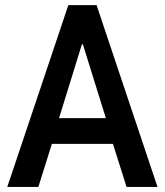

<svg xmlns="http://www.w3.org/2000/svg" viewBox="-20 -740 653 760"><path d="M8.8 0 250.5 -719.7H362.3L603.5 0H481L417 -202.1L407.2 -246.1L308.1 -564.5H304.2L205.6 -246.1L195.3 -202.1L131.8 0ZM141.1 -170.4V-272.5H471.2V-170.4Z"/></svg>

Font: Reddit Sans Condensed SemiBold
Style: Regular
Weight: 600
Designer: Stephen Hutchings
Foundry: Reddit
Version: Version 1.014